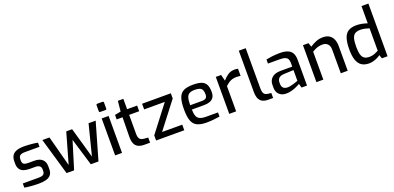

<svg xmlns="http://www.w3.org/2000/svg" viewBox="5 -1684 5363 2612"><g transform="rotate(-20 2686.5 -378.5)"><path d="M257 6Q236 6 207 5Q178 4 147.5 1.5Q117 -1 91.5 -4Q66 -7 51 -11V-71H276Q305 -71 326 -75.5Q347 -80 358.5 -95Q370 -110 370 -139V-161Q370 -191 350 -208Q330 -225 284 -225H206Q159 -225 122.5 -237.5Q86 -250 65.5 -280Q45 -310 45 -361V-390Q45 -441 64.5 -474Q84 -507 127 -523.5Q170 -540 241 -540Q271 -540 307.5 -537.5Q344 -535 379 -531Q414 -527 435 -522V-462H223Q179 -462 155.5 -447Q132 -432 132 -390V-370Q132 -344 143 -330Q154 -316 174.5 -312Q195 -308 223 -308H303Q379 -308 418 -272.5Q457 -237 457 -173V-132Q457 -78 432 -48Q407 -18 362.5 -6Q318 6 257 6Z M659 0 503 -535H606L723 -93L849 -535H934L1060 -93L1172 -535H1275L1121 0H1010L890 -397L768 0Z M1376 -625Q1358 -625 1358 -642V-726Q1358 -744 1376 -744H1450Q1458 -744 1462 -739Q1466 -734 1466 -726V-642Q1466 -625 1450 -625ZM1362 0V-535H1462V0Z M1787 0Q1733 0 1697.5 -17.5Q1662 -35 1645.5 -74Q1629 -113 1630 -178L1634 -453H1549V-518L1636 -535L1651 -685H1730V-535H1875V-453H1730V-179Q1730 -148 1736 -129Q1742 -110 1753 -100Q1764 -90 1777 -85.5Q1790 -81 1802 -80L1868 -74V0Z M1955 0V-74L2246 -453H1947V-535H2363V-460L2071 -81H2363V0Z M2685 6Q2600 6 2549.5 -19Q2499 -44 2477.5 -103.5Q2456 -163 2456 -268Q2456 -375 2477.5 -434.5Q2499 -494 2549 -518Q2599 -542 2684 -542Q2758 -542 2803.5 -526.5Q2849 -511 2870.5 -471.5Q2892 -432 2892 -362Q2892 -313 2872.5 -284Q2853 -255 2817.5 -242Q2782 -229 2733 -229H2556Q2557 -171 2569.5 -136.5Q2582 -102 2614.5 -86.5Q2647 -71 2710 -71H2877V-11Q2834 -5 2789 0.5Q2744 6 2685 6ZM2555 -292H2724Q2764 -292 2783 -307Q2802 -322 2802 -362Q2802 -402 2790.5 -425Q2779 -448 2753 -458Q2727 -468 2684 -468Q2635 -468 2606.5 -453Q2578 -438 2566.5 -400Q2555 -362 2555 -292Z M3014 0V-535H3091L3114 -445Q3148 -486 3190 -514Q3232 -542 3288 -542Q3301 -542 3313 -540.5Q3325 -539 3336 -536V-433Q3322 -435 3307 -436.5Q3292 -438 3276 -438Q3242 -438 3215 -430Q3188 -422 3163.5 -405.5Q3139 -389 3114 -365V0Z M3579 1Q3530 1 3496.5 -16Q3463 -33 3446.5 -70.5Q3430 -108 3430 -172V-763H3530V-185Q3530 -143 3538.5 -120.5Q3547 -98 3562.5 -89Q3578 -80 3599 -77L3649 -71V1Z M3837 6Q3778 6 3739.5 -29.5Q3701 -65 3701 -128V-170Q3701 -232 3743.5 -271.5Q3786 -311 3872 -311H4039V-367Q4039 -398 4028.5 -419.5Q4018 -441 3990 -452Q3962 -463 3907 -463H3743V-522Q3779 -530 3827.5 -536Q3876 -542 3941 -543Q4007 -543 4051.5 -526.5Q4096 -510 4118 -472.5Q4140 -435 4140 -373V0H4061L4044 -59Q4038 -55 4019 -44.5Q4000 -34 3970.5 -22Q3941 -10 3906.5 -2Q3872 6 3837 6ZM3883 -67Q3898 -66 3918.5 -70Q3939 -74 3959.5 -79.5Q3980 -85 3997.5 -91Q4015 -97 4026.5 -101.5Q4038 -106 4039 -107V-261L3899 -255Q3847 -252 3824.5 -229Q3802 -206 3802 -169V-145Q3802 -116 3814 -98.5Q3826 -81 3844.5 -74Q3863 -67 3883 -67Z M4276 0V-535H4356L4376 -477Q4412 -503 4461.5 -523.5Q4511 -544 4564 -544Q4624 -544 4660.5 -518.5Q4697 -493 4713 -451Q4729 -409 4729 -360V0H4629V-348Q4629 -380 4616.5 -403.5Q4604 -427 4582 -440Q4560 -453 4528 -453Q4498 -453 4472.5 -447Q4447 -441 4424 -430.5Q4401 -420 4376 -405V0Z M5040 6Q4975 6 4932.5 -22Q4890 -50 4869 -109.5Q4848 -169 4848 -263Q4848 -362 4867.5 -423.5Q4887 -485 4931 -513.5Q4975 -542 5050 -542Q5092 -542 5133.5 -533Q5175 -524 5206 -513V-763H5306V0H5224L5206 -53Q5190 -39 5162 -25.5Q5134 -12 5102 -3Q5070 6 5040 6ZM5072 -76Q5113 -76 5146.5 -89Q5180 -102 5206 -116V-441Q5175 -450 5145.5 -457.5Q5116 -465 5080 -465Q5033 -465 5004 -448Q4975 -431 4962 -388Q4949 -345 4949 -268Q4949 -197 4961 -154.5Q4973 -112 5000.5 -94Q5028 -76 5072 -76Z"/></g></svg>

Font: Exo Thin Medium
Style: Regular
Weight: 500
Version: Version 2.000